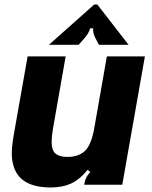

<svg xmlns="http://www.w3.org/2000/svg" viewBox="-20 -816 671 848"><path d="M39 -86Q32 -111 32 -139Q32 -161 36 -189.5Q40 -218 46 -250L102 -567H270L214 -248Q208 -212 208 -190Q208 -160 219 -144Q236 -123 278 -123Q329 -123 358 -152Q384 -181 396 -248L452 -567H620L520 0H352L353 -6Q356 -22 361.5 -33Q367 -44 379 -56L367 -66Q331 -22 293 -5Q255 12 205 12Q65 12 39 -86ZM196 -618 396 -796H410L548 -618H417L406 -639Q388 -670 392 -691H378Q374 -670 346 -639L327 -618Z"/></svg>

Font: Open Sauce Sans Black Italic
Style: Regular
Weight: 900
Italic angle: -10°
Designer: Alfredo Marco Pradil
Foundry: Creative Sauce Fz LLC
Version: Version 1.477